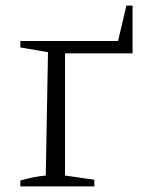

<svg xmlns="http://www.w3.org/2000/svg" viewBox="-20 -668 516 688"><path d="M433 -648H455V-477H213V-39L318 -24V0H53V-21Q76 -28 99 -32.5Q122 -37 144 -39L152 -481L53 -498V-521H403Z"/></svg>

Font: Piazzolla SC Light
Style: Regular
Weight: 300
Designer: Juan Pablo del Peral
Foundry: Huerta Tipografica
Version: Version 1.330